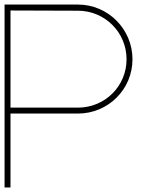

<svg xmlns="http://www.w3.org/2000/svg" viewBox="-20 -821 681 842"><path d="M322 -774C440 -774 535 -679 535 -561C535 -443 440 -349 322 -349H26V-775ZM0 -801V1H26V-323H322C454 -323 561 -429 561 -561C561 -693 454 -801 322 -801Z"/></svg>

Font: MintSans
Style: ExtraLight
Weight: 200
Version: Version 1.0